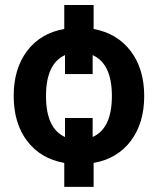

<svg xmlns="http://www.w3.org/2000/svg" viewBox="-20 -640 625 760"><path d="M234.4 -525.4V-620.1H350.6V-525.4Q444.3 -507.8 497.6 -437.5Q550.8 -367.2 550.8 -259.8Q550.8 -152.3 497.6 -82Q444.3 -11.7 350.6 4.9V99.6H234.4V4.9Q140.6 -11.7 87.4 -82Q34.2 -152.3 34.2 -260.3Q34.2 -368.2 87.4 -438.5Q140.6 -508.8 234.4 -525.4ZM237.3 -97.7V-172.9H346.7V-97.7Q422.9 -131.8 422.9 -259.8Q422.9 -387.7 346.7 -421.9V-346.7H237.3V-421.9Q162.1 -387.7 162.1 -259.8Q162.1 -131.8 237.3 -97.7Z"/></svg>

Font: GenEi M Gothic v2 Bold
Style: Regular
Weight: 700
Version: Version 2.0